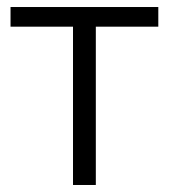

<svg xmlns="http://www.w3.org/2000/svg" viewBox="-20 -527 481 547"><path d="M188 0V-477H253V0ZM10 -451V-507H431V-451Z"/></svg>

Font: TikTok Sans Light
Style: Regular
Weight: 300
Version: Version 4.000